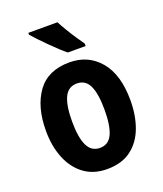

<svg xmlns="http://www.w3.org/2000/svg" viewBox="-142 -859 814 961"><g transform="rotate(-20 264.5 -378.0)"><path d="M489 -274Q489 -194 465 -129.5Q441 -65 391 -27.5Q341 10 263 10Q191 10 141 -27Q91 -64 65 -128.5Q39 -193 39 -274Q39 -402 95 -479.5Q151 -557 266 -557Q366 -557 427.5 -484Q489 -411 489 -274ZM178 -274Q178 -190 198.5 -146Q219 -102 265 -102Q311 -102 331 -145.5Q351 -189 351 -274Q351 -359 331 -402Q311 -445 265 -445Q219 -445 198.5 -402Q178 -359 178 -274ZM279 -766Q290 -745 307 -716.5Q324 -688 341.5 -662Q359 -636 371 -619V-606H276Q261 -618 240 -637.5Q219 -657 196.5 -679.5Q174 -702 154.5 -722.5Q135 -743 124 -756V-766Z"/></g></svg>

Font: Noto Sans Myanmar UI Condensed
Style: Bold
Weight: 700
Width: 3
Designer: Monotype Design Team
Foundry: Monotype Imaging Inc.
Version: Version 2.103; ttfautohint (v1.8.4.7-5d5b)